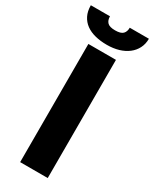

<svg xmlns="http://www.w3.org/2000/svg" viewBox="-254 -970 822 1025"><g transform="rotate(30 157.0 -457.0)"><path d="M240.5 0H70.5V-728.5H240.5ZM157.5 -773.5Q118 -773.5 85.2 -781.8Q52.5 -790 28.8 -807.2Q5 -824.5 -8.2 -851Q-21.5 -877.5 -21.5 -914H96.5Q96.5 -889.5 109.8 -876Q123 -862.5 157.5 -862.5Q192 -862.5 205.2 -876Q218.5 -889.5 218.5 -914H336.5Q336.5 -881.5 323.2 -855.5Q310 -829.5 286.2 -811.2Q262.5 -793 229.8 -783.2Q197 -773.5 157.5 -773.5Z"/></g></svg>

Font: Lato ExtraBold
Style: Regular
Weight: 800
Designer: Lukasz Dziedzic with Adam Twardoch and Botio Nikoltchev
Foundry: tyPoland Lukasz Dziedzic
Version: Version 2.015; 2015-08-06; http://www.latofonts.com/